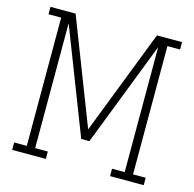

<svg xmlns="http://www.w3.org/2000/svg" viewBox="-107 -844 964 953"><g transform="rotate(15 375.0 -367.5)"><path d="M37 0V-38H102V-697H37V-735H166L375 -196L584 -735H713V-697H648V-38H713V0H540V-38H605V-680L396 -141H354L145 -680V-38H210V0Z"/></g></svg>

Font: Iosevka Etoile Extralight
Style: Regular
Weight: 200
Designer: Belleve Invis
Foundry: Belleve Invis
Version: Version 22.1.2; ttfautohint (v1.8.4)